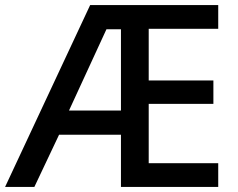

<svg xmlns="http://www.w3.org/2000/svg" viewBox="-22 -734 935 754"><path d="M835 0H453V-205H210L113 0H-2L332 -714H835V-621H562V-418H816V-326H562V-93H835ZM249 -300H453V-619H396Z"/></svg>

Font: Noto Sans Thai Looped Medium
Style: Regular
Weight: 500
Designer: Sasikarn Vongin, Ben Mitchell
Foundry: The Fontpad Ltd
Version: Version 1.001; ttfautohint (v1.8.4.7-5d5b)